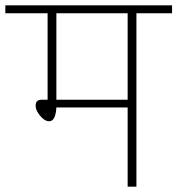

<svg xmlns="http://www.w3.org/2000/svg" viewBox="-33 -702 667 722"><path d="M614 -652H480V0H447V-298H179Q176 -246 152 -246Q135 -246 118 -266.5Q101 -287 101 -304Q101 -316 106.5 -321.5Q112 -327 125 -327H146V-652H-13V-682H614ZM447 -652H179V-327H447Z"/></svg>

Font: FiraGO UltraLight
Style: Regular
Weight: 200
Designer: bBox Type
Foundry: bBox Type GmbH
Version: Version 1.001